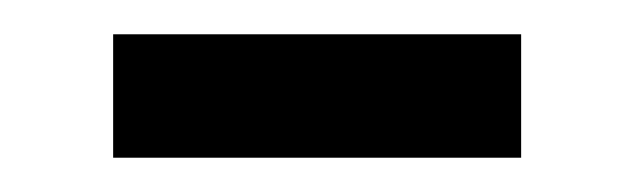

<svg xmlns="http://www.w3.org/2000/svg" viewBox="-20 -332 365 112"><path d="M284 -312V-240H46V-312Z"/></svg>

Font: SolaimanLipi Normal
Style: Regular
Weight: 400
Designer: Solaiman Karim
Foundry: Ekushey
Version: Designed by Solaiman Karim | Developed Version 2.002 : Al Ma